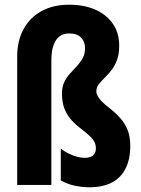

<svg xmlns="http://www.w3.org/2000/svg" viewBox="-20 -785 599 815"><path d="M486 -591Q486 -554 476 -528.5Q466 -503 451.5 -485Q437 -467 423 -453.5Q409 -440 399 -427Q389 -414 389 -397Q389 -388 394.5 -377.5Q400 -367 411.5 -355Q423 -343 441 -329Q471 -306 491.5 -282.5Q512 -259 522.5 -231Q533 -203 533 -166Q533 -109 513 -69.5Q493 -30 454.5 -10Q416 10 359 10Q330 10 298.5 3.5Q267 -3 238 -19V-154Q254 -142 271 -133.5Q288 -125 305.5 -120Q323 -115 339 -115Q364 -115 375.5 -125.5Q387 -136 387 -155Q387 -169 381.5 -181Q376 -193 362 -206.5Q348 -220 322 -240Q288 -266 271 -291Q254 -316 248.5 -340Q243 -364 243 -387Q243 -416 252.5 -436Q262 -456 277 -472.5Q292 -489 306.5 -504.5Q321 -520 331 -538.5Q341 -557 341 -582Q341 -607 324.5 -625Q308 -643 273 -643Q249 -643 232.5 -630.5Q216 -618 207 -592.5Q198 -567 198 -528V0H53V-545Q53 -612 80 -661.5Q107 -711 156.5 -738Q206 -765 273 -765Q336 -765 383.5 -744.5Q431 -724 458.5 -685Q486 -646 486 -591Z"/></svg>

Font: Noto Sans Khmer ExtraCondensed ExtraBold
Style: Regular
Weight: 800
Width: 2
Designer: Danh Hong and the Monotype Design Team
Foundry: Monotype Imaging Inc.
Version: Version 2.004